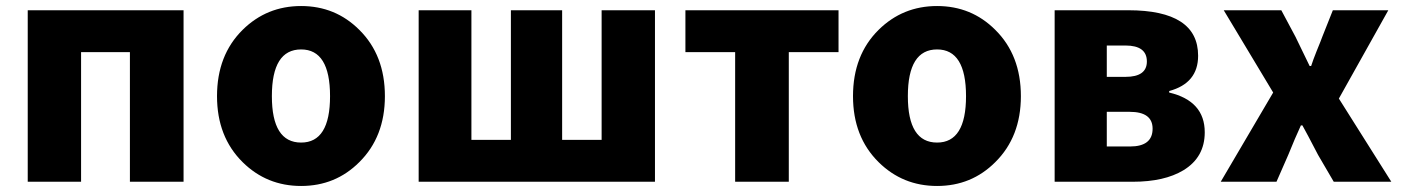

<svg xmlns="http://www.w3.org/2000/svg" viewBox="-20 -603 4652 637"><path d="M72 -569H589V0H411V-430H249V0H72Z M785 -65Q700 -149 700 -284Q700 -420 785 -504Q865 -583 979 -583Q1093 -583 1172 -504Q1257 -420 1257 -284Q1257 -149 1172 -65Q1093 14 979 14Q865 14 785 -65ZM1075 -284Q1075 -439 979 -439Q882 -439 882 -284Q882 -130 979 -130Q1075 -130 1075 -284Z M1369 -569H1544V-139H1675V-569H1845V-139H1976V-569H2153V0H1369Z M2419 -430H2254V-569H2762V-430H2597V0H2419Z M2895 -65Q2810 -149 2810 -284Q2810 -420 2895 -504Q2975 -583 3089 -583Q3203 -583 3282 -504Q3367 -420 3367 -284Q3367 -149 3282 -65Q3203 14 3089 14Q2975 14 2895 -65ZM3185 -284Q3185 -439 3089 -439Q2992 -439 2992 -284Q2992 -130 3089 -130Q3185 -130 3185 -284Z M3479 -569H3723Q3955 -569 3955 -418Q3955 -327 3859 -301V-296Q3977 -268 3977 -164Q3977 -81 3906 -38Q3843 0 3738 0H3479ZM3714 -348Q3785 -348 3785 -399Q3785 -452 3714 -452H3652V-348ZM3729 -117Q3804 -117 3804 -176Q3804 -232 3728 -232H3652V-117Z M4204 -296 4040 -569H4231L4278 -481L4325 -384H4330Q4336 -403 4348 -433Q4364 -472 4367 -481L4402 -569H4586L4422 -276L4596 0H4405L4353 -89Q4314 -164 4301 -187H4296Q4277 -146 4254 -89L4215 0H4030Z"/></svg>

Font: Source Han Sans CN Heavy
Style: Bold
Weight: 900
Designer: Ryoko NISHIZUKA (kana & ideographs); Paul D. Hunt (Latin, Greek & Cyrillic); Wenlong ZHANG (bopomofo); Sandoll Communica
Foundry: Adobe Systems Incorporated
Version: Version 1.000;PS 1;hotconv 1.0.78;makeotf.lib2.5.61930